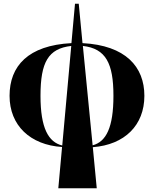

<svg xmlns="http://www.w3.org/2000/svg" viewBox="-20 -780 822 1024"><path d="M291 224H496L475 5C645 -8 750 -112 750 -269C750 -424 650 -538 420 -550L400 -760H380L361 -550C130 -538 31 -428 31 -269C31 -111 141 -7 311 4ZM196 -269C196 -448 237 -521 360 -535L312 -4C238 -22 196 -97 196 -269ZM585 -269C585 -100 546 -24 474 -5L422 -535C544 -521 585 -443 585 -269Z"/></svg>

Font: Noto Serif Display Condensed Black
Style: Regular
Weight: 900
Width: 3
Designer: Monotype Design Team
Foundry: Monotype Imaging Inc.
Version: Version 2.009